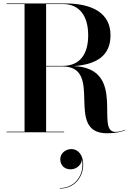

<svg xmlns="http://www.w3.org/2000/svg" viewBox="-20 -770 761 1118"><path d="M18.5 -3.5V0H353.5V-3.5H248.5V-383H343.5C589.5 -383 350.5 6 603.5 6C655 6 692.5 -3 708.5 -12L707 -14.5C693 -7.5 672.5 -2 651.5 -2C531 -2 722 -373 409.5 -385C546.5 -395 623.5 -448.5 623.5 -564.5C623.5 -694.5 517 -750 358.5 -750H18.5V-746.5H123V-3.5ZM346 -746.5C442 -746.5 493.5 -678.5 493.5 -564.5C493.5 -450.5 442 -386.5 346 -386.5H248.5V-746.5ZM331 157C331 189.5 352 216 392 216C427 216 456 187.5 457 157.5C474.5 244.5 418.5 325 329 325V328C414 328 464.5 261.5 464.5 188C464.5 131.5 433.5 98 396.5 98C360 98 331 124.5 331 157Z"/></svg>

Font: Bodoni* 48pt Medium
Style: Regular
Weight: 500
Version: Version 2.3